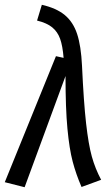

<svg xmlns="http://www.w3.org/2000/svg" viewBox="-41 -771 462 803"><path d="M302 -496Q309 -344 319 -255.5Q329 -167 343 -116.5Q357 -66 382 -19L300 11Q277 -42 263 -95Q249 -148 241 -233Q233 -318 233 -453L62 12L-21 -9L193 -536L225 -529Q221 -579 210.5 -608.5Q200 -638 177.5 -656.5Q155 -675 114 -685L134 -751Q195 -737 230 -708Q265 -679 281.5 -629Q298 -579 302 -496Z"/></svg>

Font: Fira Sans Compressed
Style: Italic
Weight: 400
Width: 1
Italic angle: -8°
Designer: bBox Type GmbH & Carrois Corporate GbR & Edenspiekermann AG
Foundry: bBox Type GmbH & Carrois Corporate GbR & Edenspiekermann AG
Version: Version 4.301